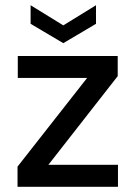

<svg xmlns="http://www.w3.org/2000/svg" viewBox="-20 -714 518 734"><path d="M347 -694V-623L222 -549L97 -623V-694L222 -617ZM430 -423 165 -84H431V0H47V-77L313 -416H48V-500H430Z"/></svg>

Font: Albert Sans Medium
Style: Regular
Weight: 500
Designer: Andreas Rasmussen
Foundry: a.Foundry
Version: Version 1.025